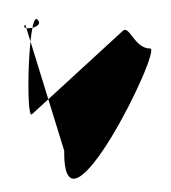

<svg xmlns="http://www.w3.org/2000/svg" viewBox="-38 -646 412 463"><g transform="rotate(-5 168.0 -414.0)"><path d="M105.6 -287.2C81.1 -46 364.8 -515 333.4 -515C295.4 -518 288.2 -578.4 270.7 -562.5C270.4 -562.3 35.9 -382 35.9 -382C18.6 -366.3 48.6 -630.7 68.5 -608.5C88.4 -586.4 21 -583 38.5 -598.9Z"/></g></svg>

Font: AnarchicType
Style: Slant
Weight: 400
Version: Version Something